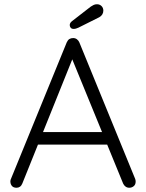

<svg xmlns="http://www.w3.org/2000/svg" viewBox="-20 -882 687 903"><path d="M328 -623 85 -19Q81 -9 74 -4Q67 1 58 1Q44 1 37 -6.5Q30 -14 29 -25Q28 -30 30 -37L294 -683Q299 -694 306.5 -698.5Q314 -703 324 -703Q334 -703 341.5 -697.5Q349 -692 353 -683L616 -40Q618 -34 618 -28Q618 -14 609 -6.5Q600 1 588 1Q578 1 570.5 -4.5Q563 -10 559 -19L310 -627ZM143 -202 168 -261H478L490 -202ZM327 -746Q317 -746 312.5 -751.5Q308 -757 308 -764Q308 -769 310.5 -773.5Q313 -778 318 -782L407 -851Q413 -855 420 -858.5Q427 -862 436 -862Q449 -862 457.5 -853.5Q466 -845 466 -832Q466 -822 461 -814Q456 -806 447 -801L349 -752Q344 -750 338.5 -748Q333 -746 327 -746Z"/></svg>

Font: zvoove
Style: Regular
Weight: 400
Designer: Vernon Adams (Nunito) & Andrew Paglinawan (Quicksand)
Foundry: zvoove
Version: Version 3.006